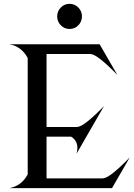

<svg xmlns="http://www.w3.org/2000/svg" viewBox="-20 -965 686 985"><path d="M292 -835.2Q273.4 -854 273.4 -880.9Q273.4 -907.7 292 -926.5Q310.5 -945.3 336.9 -945.3Q363.3 -945.3 381.8 -926.5Q400.4 -907.7 400.4 -880.9Q400.4 -854 381.8 -835.2Q363.3 -816.4 336.9 -816.4Q310.5 -816.4 292 -835.2ZM29.3 0Q89.8 -11.7 121.1 -68.4L122.1 -72.3V-665.5L121.1 -669.4Q89.8 -726.1 29.3 -737.8H491.2L582 -580.6Q481.4 -684.1 446.8 -687.5L439.9 -688H218.8V-313.5H371.6L378.4 -314Q413.1 -317.4 513.7 -420.9L372.6 -176.3Q377 -192.4 377 -206.1Q377 -242.2 347.7 -262.2L344.2 -263.7H218.8V-49.8H503.4L510.3 -50.3Q544.9 -53.7 645.5 -157.2L554.7 0Z"/></svg>

Font: Modern Antiqua
Style: Regular
Weight: 500
Version: Version 1.0